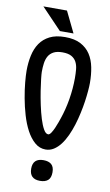

<svg xmlns="http://www.w3.org/2000/svg" viewBox="-91 -855 517 901"><g transform="rotate(10 167.5 -404.5)"><path d="M166.5 0Q116.2 0 116.2 -49.8Q116.2 -98.6 166.5 -98.6Q191.4 -98.6 204.6 -86.9Q217.8 -75.2 217.8 -49.8Q217.8 -23.4 204.6 -11.7Q191.4 0 166.5 0ZM166.5 -685.1Q211.4 -685.1 240.7 -669.7Q270 -654.3 287.1 -628.2Q304.2 -602.1 311 -567.1Q317.9 -532.2 317.9 -493.2Q317.9 -477.5 315.9 -454.3Q314 -431.2 310.1 -404.1Q306.2 -377 299.8 -347.7Q293.5 -318.4 284.7 -290Q275.9 -261.7 264.2 -236.1Q252.4 -210.4 237.8 -191.2Q223.1 -171.9 205.3 -160.6Q187.5 -149.4 166.5 -149.4Q137.7 -149.4 115 -169.2Q92.3 -189 75.4 -220.7Q58.6 -252.4 47.1 -291.5Q35.6 -330.6 28.6 -369.4Q21.5 -408.2 18.3 -442.4Q15.1 -476.6 15.1 -498Q15.1 -536.6 22.5 -570.8Q29.8 -605 47.1 -630.4Q64.5 -655.8 93.5 -670.4Q122.6 -685.1 166.5 -685.1ZM244.6 -502.9Q244.6 -525.4 242.7 -545.4Q240.7 -565.4 232.7 -580.3Q224.6 -595.2 209 -603.8Q193.4 -612.3 166.5 -612.3Q140.6 -612.3 124.8 -604Q108.9 -595.7 100.3 -581.1Q91.8 -566.4 89.1 -546.9Q86.4 -527.3 86.4 -504.9Q86.4 -496.1 89.1 -471.7Q91.8 -447.3 96.7 -415.8Q101.6 -384.3 108.9 -350.1Q116.2 -315.9 125 -287.4Q133.8 -258.8 144.3 -240.2Q154.8 -221.7 166.5 -221.7Q173.3 -221.7 180.7 -232.9Q188 -244.1 194.1 -258.3Q200.2 -272.5 205.1 -286.1Q210 -299.8 211.4 -304.2Q227.5 -350.1 236.1 -402.1Q244.6 -454.1 244.6 -502.9ZM201.7 -708.5H136.7L40.5 -809.1H152.8Z"/></g></svg>

Font: XAYAX
Style: Regular
Weight: 400
Designer: Peter Wiegel
Foundry: Peter Wiegel
Version: Version 1.000 2009 initial release